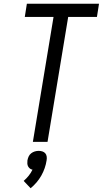

<svg xmlns="http://www.w3.org/2000/svg" viewBox="-20 -755 547 1022"><path d="M155 0 265 -665H112L123 -735H507L496 -665H343L233 0ZM143 247 106 208Q121 195 133 180Q145 165 153 148Q145 147 139 142Q133 137 129.5 130.5Q126 124 125.5 115.5Q125 107 126 99Q128 88 132.5 78Q137 68 146 61Q155 54 165.5 51Q176 48 186 48Q196 48 205.5 51Q215 54 221 61Q227 68 228.5 78Q230 88 228 99Q225 119 218 139.5Q211 160 200 179.5Q189 199 174.5 216Q160 233 143 247Z"/></svg>

Font: Iosevka SS18
Style: Italic
Weight: 400
Italic angle: -9°
Monospace: yes
Designer: Belleve Invis
Foundry: Belleve Invis
Version: Version 25.1.1; ttfautohint (v1.8.4)